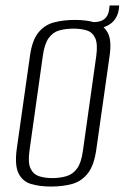

<svg xmlns="http://www.w3.org/2000/svg" viewBox="-20 -672 457 704"><path d="M167 12Q125 12 93.5 2.5Q62 -7 47.5 -37.5Q33 -68 42 -130L90 -468Q98 -525 121 -553Q144 -581 178.5 -590Q213 -599 254 -599Q297 -599 328.5 -589.5Q360 -580 375 -552Q390 -524 382 -468L334 -130Q326 -67 302.5 -37Q279 -7 244.5 2.5Q210 12 167 12ZM172 -19Q200 -19 223.5 -26Q247 -33 262.5 -54Q278 -75 284 -119L333 -467Q339 -511 329 -532.5Q319 -554 298 -560.5Q277 -567 249 -567Q221 -567 197.5 -560.5Q174 -554 158.5 -532.5Q143 -511 137 -467L88 -119Q82 -75 92 -54Q102 -33 123 -26Q144 -19 172 -19ZM313 -566V-591H324Q374 -591 380 -636L382 -652H417L416 -640Q411 -603 384 -584Q357 -565 313 -566Z"/></svg>

Font: Alumni Sans Thin Light
Style: Italic
Weight: 300
Italic angle: -8°
Version: Version 1.016